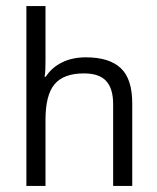

<svg xmlns="http://www.w3.org/2000/svg" viewBox="-20 -613 519 633"><path d="M353 0V-270Q353 -321 330 -346Q307 -371 257 -371Q190 -371 160 -335.5Q130 -300 130 -218V0H67V-593H130V-413Q130 -397 129.5 -384Q129 -371 127 -360H131Q150 -390 184 -407Q218 -424 263 -424Q340 -424 378 -388.5Q416 -353 416 -272V0Z"/></svg>

Font: UN Bangla
Style: Regular
Weight: 400
Designer: Desinged by Rajon, Unicode developed by Rashed (IMGN)
Version: Version 2.001;March 19, 2023;FontCreator 14.0.0.2901 64-bit